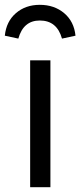

<svg xmlns="http://www.w3.org/2000/svg" viewBox="-30 -776 333 796"><path d="M135 -756Q195 -756 236 -721.5Q277 -687 283 -628L227 -616Q206 -691 135 -691Q67 -691 46 -616L-10 -628Q-4 -687 36 -721.5Q76 -756 135 -756ZM179 -526V0H95V-526Z"/></svg>

Font: FiraGO Book
Style: Regular
Weight: 350
Designer: bBox Type
Foundry: bBox Type GmbH
Version: Version 1.001;PS 001.001;hotconv 1.0.88;makeotf.lib2.5.64775